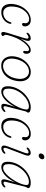

<svg xmlns="http://www.w3.org/2000/svg" viewBox="1135 -1847 720 3030"><g transform="rotate(90 1495.0 -332.0)"><path d="M284.5 -431.5Q239 -431.5 197.2 -402.5Q155.5 -373.5 125.8 -323.2Q96 -273 87 -209.5Q73.5 -114.5 101.5 -68.8Q129.5 -23 181.5 -23Q233 -23 273.5 -52.8Q314 -82.5 329.5 -136Q334 -153 347 -153Q356 -153 356 -142Q356 -112 333.5 -77Q311 -42 269.2 -17.2Q227.5 7.5 169 7.5Q92.5 7.5 60.5 -54.2Q28.5 -116 49.5 -215.5Q64 -283 99.5 -337.8Q135 -392.5 185.8 -425Q236.5 -457.5 296 -457.5Q346 -457.5 371.2 -430.2Q396.5 -403 396.5 -366Q396.5 -344.5 386.8 -332.2Q377 -320 364 -320Q342.5 -320 342.5 -343Q342.5 -349.5 344.8 -358Q347 -366.5 347 -374.5Q347 -399.5 330.5 -415.5Q314 -431.5 284.5 -431.5Z M501.5 -392.5Q497 -395 496.5 -401Q496 -407 500 -413.5Q510.5 -431 535.2 -444Q560 -457 583.5 -457Q625.5 -457 625.5 -417.5Q625.5 -394.5 614 -360.8Q602.5 -327 589.5 -293Q613.5 -338.5 643.5 -375.8Q673.5 -413 706.2 -435Q739 -457 772 -457Q801 -457 815 -439Q829 -421 829 -392Q829 -338 797.5 -338Q783 -338 783 -358.5Q783 -365.5 785.2 -374Q787.5 -382.5 787.5 -394Q787.5 -410 781.8 -420Q776 -430 761.5 -430Q732 -430 692.2 -393.8Q652.5 -357.5 614.5 -295.2Q576.5 -233 552 -155Q539.5 -115 534.2 -94Q529 -73 529 -60Q529 -48 539 -36.8Q549 -25.5 549 -18Q549 -7.5 536.8 0.2Q524.5 8 511 8Q489.5 8 485.5 -13Q481.5 -34 498 -87L575 -334Q589.5 -380 589.2 -401Q589 -422 568.5 -422Q550 -422 526 -403.5Q518.5 -397.5 512.8 -393.5Q507 -389.5 501.5 -392.5Z M1131.5 -457Q1203.5 -451 1238.8 -390.5Q1274 -330 1258 -237Q1244 -151.5 1205 -95.5Q1166 -39.5 1112 -13.5Q1058 12.5 997.5 7.5Q953.5 4 921 -24.2Q888.5 -52.5 874.8 -101.5Q861 -150.5 873 -216Q882 -266.5 906 -311.5Q930 -356.5 965 -390.5Q1000 -424.5 1042.5 -442.8Q1085 -461 1131.5 -457ZM1010 -21Q1054 -18 1097.2 -40Q1140.5 -62 1174 -112Q1207.5 -162 1221 -242Q1234.5 -323 1204.2 -374.2Q1174 -425.5 1119 -429Q1070.5 -432.5 1027.2 -405.8Q984 -379 953.2 -328.2Q922.5 -277.5 910 -209Q894.5 -123 923.5 -74Q952.5 -25 1010 -21Z M1659.5 -69Q1654.5 -49.5 1657 -38.5Q1659.5 -27.5 1676.5 -27.5Q1686.5 -27.5 1696.5 -32.8Q1706.5 -38 1717.5 -46Q1726.5 -53 1732 -56.2Q1737.5 -59.5 1742 -57Q1752.5 -51 1743.5 -36Q1734.5 -22 1711 -7.2Q1687.5 7.5 1660 7.5Q1640 7.5 1629 -1Q1618 -9.5 1618 -31Q1618 -43.5 1621.5 -60.5Q1625 -77.5 1635.5 -111.5Q1646 -145.5 1666 -210Q1613.5 -101.5 1549.5 -47Q1485.5 7.5 1426 7.5Q1388.5 7.5 1365 -15.2Q1341.5 -38 1341.5 -93.5Q1341.5 -163.5 1370.5 -228.5Q1399.5 -293.5 1447.8 -345Q1496 -396.5 1555 -426.8Q1614 -457 1674 -457Q1711 -457 1734 -447Q1757 -437 1757 -419Q1757 -406.5 1748.5 -396.2Q1740 -386 1737 -374ZM1378.5 -107Q1378.5 -58 1394.5 -40Q1410.5 -22 1441.5 -22Q1473 -22 1509.5 -48.8Q1546 -75.5 1581 -119Q1616 -162.5 1645 -212.5Q1674 -262.5 1691.2 -310.2Q1708.5 -358 1708.5 -393Q1708.5 -428 1659.5 -428Q1611.5 -428 1562.2 -400.8Q1513 -373.5 1471.2 -327.2Q1429.5 -281 1404 -223.8Q1378.5 -166.5 1378.5 -107Z M2083 -431.5Q2037.5 -431.5 1995.8 -402.5Q1954 -373.5 1924.2 -323.2Q1894.5 -273 1885.5 -209.5Q1872 -114.5 1900 -68.8Q1928 -23 1980 -23Q2031.5 -23 2072 -52.8Q2112.5 -82.5 2128 -136Q2132.5 -153 2145.5 -153Q2154.5 -153 2154.5 -142Q2154.5 -112 2132 -77Q2109.5 -42 2067.8 -17.2Q2026 7.5 1967.5 7.5Q1891 7.5 1859 -54.2Q1827 -116 1848 -215.5Q1862.5 -283 1898 -337.8Q1933.5 -392.5 1984.2 -425Q2035 -457.5 2094.5 -457.5Q2144.5 -457.5 2169.8 -430.2Q2195 -403 2195 -366Q2195 -344.5 2185.2 -332.2Q2175.5 -320 2162.5 -320Q2141 -320 2141 -343Q2141 -349.5 2143.2 -358Q2145.5 -366.5 2145.5 -374.5Q2145.5 -399.5 2129 -415.5Q2112.5 -431.5 2083 -431.5Z M2435.5 -582.5Q2417.5 -582.5 2407.8 -595.8Q2398 -609 2403 -627Q2408.5 -646.5 2425 -659.2Q2441.5 -672 2459.5 -672Q2478.5 -672 2487.8 -659.2Q2497 -646.5 2491.5 -627Q2486.5 -609 2470.5 -595.8Q2454.5 -582.5 2435.5 -582.5ZM2327 -103Q2310 -58 2313.2 -42Q2316.5 -26 2335 -26Q2349 -26 2376 -45.5Q2383 -51 2389 -55.2Q2395 -59.5 2401 -56.5Q2405.5 -54.5 2406 -48.2Q2406.5 -42 2402.5 -35.5Q2393 -21 2369 -7Q2345 7 2320 7Q2302.5 7 2290.2 -1.8Q2278 -10.5 2276.8 -32.8Q2275.5 -55 2290.5 -95L2385.5 -345.5Q2402 -388.5 2400 -405.8Q2398 -423 2379 -423Q2362.5 -423 2337.5 -403.5Q2331 -398.5 2325 -394Q2319 -389.5 2313 -392.5Q2308.5 -395 2308 -401Q2307.5 -407 2311.5 -413.5Q2323.5 -431.5 2348 -444.2Q2372.5 -457 2394 -457Q2420.5 -457 2432.5 -435.2Q2444.5 -413.5 2422 -354Z M2851 -69Q2846 -49.5 2848.5 -38.5Q2851 -27.5 2868 -27.5Q2878 -27.5 2888 -32.8Q2898 -38 2909 -46Q2918 -53 2923.5 -56.2Q2929 -59.5 2933.5 -57Q2944 -51 2935 -36Q2926 -22 2902.5 -7.2Q2879 7.5 2851.5 7.5Q2831.5 7.5 2820.5 -1Q2809.5 -9.5 2809.5 -31Q2809.5 -43.5 2813 -60.5Q2816.5 -77.5 2827 -111.5Q2837.5 -145.5 2857.5 -210Q2805 -101.5 2741 -47Q2677 7.5 2617.5 7.5Q2580 7.5 2556.5 -15.2Q2533 -38 2533 -93.5Q2533 -163.5 2562 -228.5Q2591 -293.5 2639.2 -345Q2687.5 -396.5 2746.5 -426.8Q2805.5 -457 2865.5 -457Q2902.5 -457 2925.5 -447Q2948.5 -437 2948.5 -419Q2948.5 -406.5 2940 -396.2Q2931.5 -386 2928.5 -374ZM2570 -107Q2570 -58 2586 -40Q2602 -22 2633 -22Q2664.5 -22 2701 -48.8Q2737.5 -75.5 2772.5 -119Q2807.5 -162.5 2836.5 -212.5Q2865.5 -262.5 2882.8 -310.2Q2900 -358 2900 -393Q2900 -428 2851 -428Q2803 -428 2753.8 -400.8Q2704.5 -373.5 2662.8 -327.2Q2621 -281 2595.5 -223.8Q2570 -166.5 2570 -107Z"/></g></svg>

Font: Fraunces 9pt S100 Thin
Style: Italic
Weight: 100
Italic angle: -16°
Version: Version 1.000; ttfautohint (v1.8.3)